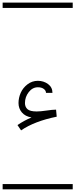

<svg xmlns="http://www.w3.org/2000/svg" viewBox="-20 -990 570 1453"><path d="M257.8 -146.5Q286.1 -146.5 332 -153.3Q377.9 -160.2 404.3 -160.2L409.2 -106.9Q240.7 -72.8 139.6 -3.4L112.3 -43.5Q162.1 -77.6 218.3 -101.1Q170.4 -109.4 145.3 -139.4Q120.1 -169.4 120.1 -210Q120.1 -249.5 136.7 -287.4Q153.3 -325.2 188 -351.8Q222.7 -378.4 266.6 -378.4Q310.5 -378.4 343.8 -353.8Q377 -329.1 377 -287.1H328.1Q328.1 -304.2 311.5 -316.9Q294.9 -329.6 266.6 -329.6Q226.1 -329.6 197.5 -293Q168.9 -256.3 168.9 -210Q168.9 -180.7 188.2 -163.6Q207.5 -146.5 257.8 -146.5ZM0 402.8H530.3V442.9H0ZM0 -970.2H530.3V-930.2H0Z"/></svg>

Font: AzarMehrMSRS1
Style: Regular
Weight: 1
Designer: Amin Abedi
Version: Version 1.00